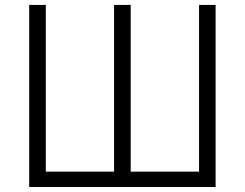

<svg xmlns="http://www.w3.org/2000/svg" viewBox="-20 -747 978 767"><path d="M163 -727.3V-61.4H435.7V-727.3H502.1V-61.4H775.2V-727.3H841.3V0H96.6V-727.3Z"/></svg>

Font: DeltaSans Light
Style: Regular
Weight: 300
Designer: Rasmus Andersson
Foundry: rsms
Version: Version 3.012